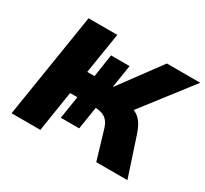

<svg xmlns="http://www.w3.org/2000/svg" viewBox="-142 -913 1197 1121"><g transform="rotate(30 456.0 -352.5)"><path d="M47 0 159 -705H353L309 -430H358L381 -583H506L482 -430H484L687 -705H912L639 -352L600 -386Q638 -382 664 -369Q690 -356 709 -330Q728 -304 743 -258L828 0H618L559 -198Q547 -237 520.5 -255Q494 -273 449 -273H431L459 -287L433 -121H309L333 -273H284L241 0Z"/></g></svg>

Font: Nunito Sans 6pt Black
Style: Italic
Weight: 900
Italic angle: -9°
Version: Version 3.101;gftools[0.9.27]